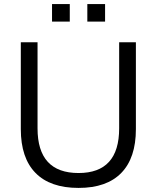

<svg xmlns="http://www.w3.org/2000/svg" viewBox="-20 -912 768 941"><path d="M365 9Q226 9 154 -64.5Q82 -138 82 -279V-705H164V-283Q164 -64 365 -64Q564 -64 564 -283V-705H646V-279Q646 -138 574.5 -64.5Q503 9 365 9ZM408 -806V-892H495V-806ZM235 -806V-892H322V-806Z"/></svg>

Font: Nunito Sans
Style: Regular
Weight: 400
Designer: Vernon Adams
Foundry: Vernon Adams
Version: Version 3.101; ttfautohint (v1.8.4.7-5d5b);gftools[0.9.27]